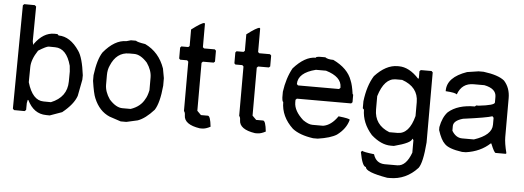

<svg xmlns="http://www.w3.org/2000/svg" viewBox="-54 -828 3232 1184"><g transform="rotate(5 1562.5 -236.0)"><path d="M117.2 -671.9 126 -664.1 124 -449.2 127.9 -429.7H131.8V-433.6Q184.6 -506.8 252.4 -506.8Q252.9 -506.8 253.4 -506.8L272 -506.3L279.8 -498.5Q352.1 -498 407.7 -415.5Q436 -376 449.7 -266.6L449.2 -239.3L429.7 -137.7Q411.6 -84.5 342.8 -29.3L267.6 -2.4L245.1 -2.9Q168.5 -3.4 128.4 -85.9H124.5L120.6 -66.4L120.1 -23.4L111.3 -15.6L45.9 -16.1L38.1 -24.4L43.9 -664.6L51.8 -672.4ZM367.7 -283.2 364.3 -318.4Q335.9 -423.8 264.6 -424.3L225.6 -424.8Q210.9 -424.8 161.6 -394Q123 -335.9 122.6 -289.1L121.6 -195.3Q153.8 -85.4 222.2 -85L268.1 -84.5Q366.2 -124 367.2 -220.7Z M726.6 -507.8H757.8Q765.6 -500 816.4 -492.2Q904.3 -450.2 938.5 -351.6Q945.8 -309.6 949.2 -293V-246.1Q939.5 -138.7 910.2 -93.8Q858.4 -36.1 811.5 -19.5L742.2 -3.9H707L636.7 -27.3Q571.3 -54.7 539.1 -132.8Q527.3 -159.2 515.6 -238.3V-273.4Q528.3 -372.1 558.6 -418Q627 -500 699.2 -500Q699.2 -500 726.6 -507.8ZM597.7 -281.2V-222.7Q597.7 -177.7 628.9 -132.8Q670.9 -85.9 710.9 -85.9H761.7Q822.8 -106.4 847.7 -156.2Q858.9 -172.9 867.2 -210.9V-289.1Q867.2 -334 835.9 -378.9Q793.9 -425.8 753.9 -425.8H722.7Q644.5 -425.8 609.4 -339.8Q597.7 -314.5 597.7 -281.2Z M1168.5 -653.3 1172.4 -649.4V-503.9L1180.2 -497.1H1246.6L1254.4 -489.3V-421.9L1246.6 -415H1180.2L1172.4 -407.2V-110.4L1196.8 -85.9H1239.7Q1255.4 -85.9 1262.2 -19.5Q1232.9 -3.9 1211.4 -3.9H1196.8Q1099.1 -18.6 1098.1 -75.2Q1098.1 -93.8 1090.3 -101.6V-407.2L1082.5 -415H1039.6L1032.7 -421.9V-489.3L1039.6 -497.1H1082.5L1090.3 -503.9V-606.4Q1151.9 -653.3 1168.5 -653.3Z M1510.3 -653.3 1514.2 -649.4V-503.9L1522 -497.1H1588.4L1596.2 -489.3V-421.9L1588.4 -415H1522L1514.2 -407.2V-110.4L1538.6 -85.9H1581.5Q1597.2 -85.9 1604 -19.5Q1574.7 -3.9 1553.2 -3.9H1538.6Q1440.9 -18.6 1439.9 -75.2Q1439.9 -93.8 1432.1 -101.6V-407.2L1424.3 -415H1381.3L1374.5 -421.9V-489.3L1381.3 -497.1H1424.3L1432.1 -503.9V-606.4Q1493.7 -653.3 1510.3 -653.3Z M1898.4 -507.8H1929.7Q1945.3 -496.1 1980.5 -496.1Q2072.3 -452.1 2097.7 -378.9Q2109.4 -352.5 2117.2 -296.9L2121.1 -293V-246.1L2113.3 -238.3H1777.3L1769.5 -230.5V-214.8Q1769.5 -162.1 1828.1 -109.4Q1862.3 -85.9 1886.7 -85.9H1953.1Q2002.9 -93.8 2043 -152.3Q2113.3 -144.5 2113.3 -136.7Q2098.6 -80.1 2043 -39.1Q2005.9 -15.6 1926.8 -3.9H1898.4Q1814.5 -15.6 1769.5 -50.8Q1695.3 -120.1 1695.3 -210.9Q1689.5 -210.9 1687.5 -238.3V-273.4Q1699.2 -358.4 1734.4 -421.9Q1803.7 -500 1871.1 -500Q1871.1 -506.8 1898.4 -507.8ZM1769.5 -328.1 1777.3 -320.3H2031.2L2039.1 -328.1V-332Q2039.1 -396.5 1941.4 -425.8H1878.9Q1769.5 -398.4 1769.5 -328.1Z M2378.9 -492.2H2386.7Q2451.2 -492.2 2511.7 -425.8L2515.6 -429.7V-472.7L2523.4 -480.5H2589.8L2597.7 -472.7V-39.1Q2587.9 86.9 2562.5 121.1Q2491.2 199.2 2390.6 199.2H2375Q2238.3 175.8 2238.3 144.5Q2215.8 144.5 2199.2 54.7L2207 46.9Q2214.8 53.7 2281.2 61.5Q2297.9 116.2 2351.6 117.2H2429.7Q2484.4 117.2 2515.6 31.2V-46.9L2507.8 -54.7Q2507.8 -28.3 2398.4 0H2378.9Q2319.3 0 2257.8 -54.7Q2196.3 -124 2195.3 -207L2187.5 -214.8V-257.8Q2199.2 -355.5 2238.3 -418Q2306.6 -492.2 2378.9 -492.2ZM2269.5 -214.8Q2269.5 -119.1 2363.3 -82H2414.1Q2486.3 -82 2515.6 -195.3V-281.2Q2515.6 -375 2414.1 -410.2H2375Q2303.7 -410.2 2269.5 -296.9Z M2878.9 -503.9H2910.2Q3002 -492.2 3040 -460.9Q3078.1 -418.9 3078.1 -355Q3078.1 -353 3078.1 -351.6V-114.3Q3078.1 -77.1 3093.8 -15.6L3089.8 -11.7H3027.3Q3018.6 -11.7 2996.1 -67.4H2992.2Q2933.6 -12.7 2843.8 0H2820.3Q2736.3 -11.7 2710.9 -40Q2687.5 -61.5 2668 -122.1V-140.6Q2679.7 -202.1 2710.9 -235.4Q2768.6 -286.1 2875 -286.1L2882.8 -293H2898.4Q2996.1 -303.7 2996.1 -321.3V-356.4Q2996.1 -407.2 2921.9 -421.9H2855.5Q2783.2 -421.9 2757.8 -351.6H2753.9Q2748 -360.4 2687.5 -364.3V-368.2Q2687.5 -451.2 2808.6 -493.2ZM2750 -153.3V-125Q2774.9 -83 2814.5 -83Q2815.4 -83 2816.4 -83H2886.7Q2996.1 -119.1 2996.1 -183.6V-226.6L2988.3 -235.4Q2955.1 -223.6 2808.6 -204.1Q2750 -187.5 2750 -153.3Z"/></g></svg>

Font: LaylaThuluth
Style: Regular
Weight: 400
Version: Version 2.0